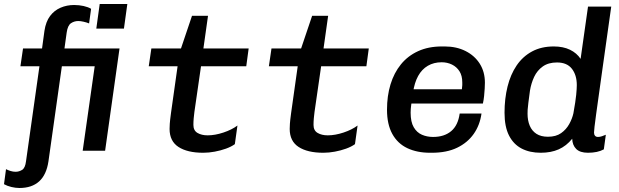

<svg xmlns="http://www.w3.org/2000/svg" viewBox="-73 -753 3093 959"><path d="M24 186Q5 186 -16 181Q-37 176 -53 167L-43 92Q-33 97 -20.5 101Q-8 105 5 105Q22 105 37.5 95.5Q53 86 57 52L124 -422H29L42 -511H137L149 -599Q156 -645 177 -673Q198 -701 229.5 -714.5Q261 -728 297 -728Q322 -728 344.5 -723Q367 -718 382 -709L372 -636Q360 -641 344.5 -644.5Q329 -648 318 -648Q298 -648 281.5 -637Q265 -626 260 -590L249 -511H524L452 0H340L400 -422H236L169 53Q159 120 122.5 153Q86 186 24 186ZM408 -610 425 -733H563L546 -610Z M942 10Q863 10 818.5 -19Q774 -48 774 -109Q774 -119 775 -135Q776 -151 781 -188L814 -422H670L683 -511H831L886 -674H966L943 -511H1169L1157 -422H931L898 -194Q896 -179 894.5 -162.5Q893 -146 893 -129Q893 -101 913.5 -89Q934 -77 964 -77Q1001 -77 1043 -91Q1085 -105 1113 -126L1100 -33Q1082 -20 1055.5 -10.5Q1029 -1 999.5 4.5Q970 10 942 10Z M1542 10Q1463 10 1418.5 -19Q1374 -48 1374 -109Q1374 -119 1375 -135Q1376 -151 1381 -188L1414 -422H1270L1283 -511H1431L1486 -674H1566L1543 -511H1769L1757 -422H1531L1498 -194Q1496 -179 1494.5 -162.5Q1493 -146 1493 -129Q1493 -101 1513.5 -89Q1534 -77 1564 -77Q1601 -77 1643 -91Q1685 -105 1713 -126L1700 -33Q1682 -20 1655.5 -10.5Q1629 -1 1599.5 4.5Q1570 10 1542 10Z M2075 10Q2010 10 1961.5 -13Q1913 -36 1886.5 -84Q1860 -132 1860 -205Q1860 -274 1877.5 -331.5Q1895 -389 1929.5 -431.5Q1964 -474 2015.5 -497.5Q2067 -521 2134 -521H2148Q2207 -521 2252.5 -498Q2298 -475 2323.5 -434.5Q2349 -394 2349 -340Q2349 -329 2348 -311Q2347 -293 2345 -273.5Q2343 -254 2339 -236H1931L1988 -275Q1984 -252 1981 -230Q1978 -208 1978 -190Q1978 -144 1993.5 -117.5Q2009 -91 2034.5 -80Q2060 -69 2090 -69Q2146 -69 2180.5 -98Q2215 -127 2223 -186H2332Q2324 -128 2293 -84Q2262 -40 2210 -15Q2158 10 2084 10ZM1990 -291 1941 -307H2234Q2236 -321 2236 -328Q2236 -335 2236 -341Q2236 -375 2222 -397Q2208 -419 2184.5 -430.5Q2161 -442 2133 -442Q2094 -442 2064 -424.5Q2034 -407 2015.5 -373.5Q1997 -340 1990 -291Z M2628 10Q2573 10 2532.5 -11Q2492 -32 2469.5 -76Q2447 -120 2447 -190Q2447 -260 2462 -320.5Q2477 -381 2507.5 -426Q2538 -471 2584.5 -496Q2631 -521 2693 -521Q2740 -521 2774 -504.5Q2808 -488 2827 -459L2864 -720H2980Q2967 -627 2955.5 -546Q2944 -465 2934.5 -397Q2925 -329 2917.5 -275Q2910 -221 2904.5 -182Q2899 -143 2896.5 -120Q2894 -97 2894 -91Q2894 -81 2899 -75Q2904 -69 2914 -69Q2923 -69 2933.5 -72.5Q2944 -76 2953 -80L2943 -7Q2912 10 2864 10Q2824 10 2805 -9Q2786 -28 2785 -60Q2756 -24 2717.5 -7Q2679 10 2628 10ZM2664 -70Q2704 -70 2729.5 -88Q2755 -106 2770 -133Q2785 -160 2791 -187Q2802 -248 2805 -279.5Q2808 -311 2808 -328Q2808 -378 2783.5 -409.5Q2759 -441 2709 -441Q2666 -441 2638 -421Q2610 -401 2595 -369Q2580 -337 2574 -300Q2569 -261 2566 -239Q2563 -217 2562.5 -205Q2562 -193 2562 -185Q2562 -151 2573 -125Q2584 -99 2606.5 -84.5Q2629 -70 2664 -70Z"/></svg>

Font: Chivo Mono Medium
Style: Italic
Weight: 500
Italic angle: -8.05°
Monospace: yes
Designer: Hector Gatti
Foundry: Omnibus-Type
Version: Version 1.008